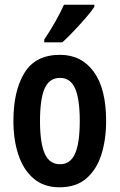

<svg xmlns="http://www.w3.org/2000/svg" viewBox="-20 -786 509 816"><path d="M431 -272Q431 -193 411 -129.5Q391 -66 347.5 -28Q304 10 233 10Q166 10 122.5 -27.5Q79 -65 58 -128.5Q37 -192 37 -272Q37 -400 84 -476.5Q131 -553 235 -553Q326 -553 378.5 -481Q431 -409 431 -272ZM150 -271Q150 -179 170 -133.5Q190 -88 235 -88Q279 -88 299 -133Q319 -178 319 -272Q319 -366 299 -410.5Q279 -455 235 -455Q190 -455 170 -410.5Q150 -366 150 -271ZM381 -757Q368 -737 344 -709.5Q320 -682 293.5 -654Q267 -626 245 -606H168V-618Q195 -658 216 -695.5Q237 -733 252 -766H381Z"/></svg>

Font: Noto Sans Gujarati UI ExtraCondensed SemiBold
Style: Regular
Weight: 600
Width: 2
Designer: Jelle Bosma - Monotype Design Team, Universal Thirst
Foundry: Monotype Imaging Inc.
Version: Version 2.106; ttfautohint (v1.8.4.7-5d5b)